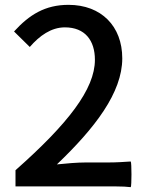

<svg xmlns="http://www.w3.org/2000/svg" viewBox="-20 -770 610 793"><path d="M401 0H461C482 0 506 1 520 3C524 0 524 -99 520 -103C490 -101 460 -99 428 -99H335C299 -99 253 -95 215 -91C371 -240 485 -387 485 -529C485 -662 398 -750 263 -750C166 -750 101 -709 38 -640L103 -576C143 -622 191 -657 248 -657C331 -657 372 -603 372 -523C372 -402 261 -259 44 -67V0H282Z"/></svg>

Font: GenSekiGothic2 TW M
Style: Regular
Weight: 500
Version: Version 2.100;PS 2.1;hotconv 16.6.51;makeotf.lib2.5.65220 DE